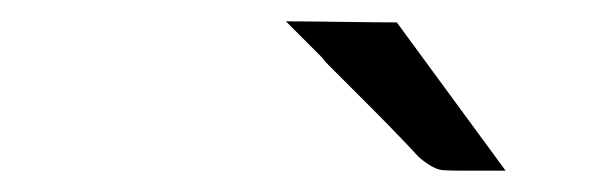

<svg xmlns="http://www.w3.org/2000/svg" viewBox="-20 -693 575 180"><path d="M248 -673Q266 -673 300 -672.5Q334 -672 352 -672L454 -533H412Q401 -533 395 -533.5Q389 -534 381.5 -539Q374 -544 370.5 -548Q367 -552 354 -565.5Q341 -579 331 -589L288 -632Q284 -636 282 -639Z"/></svg>

Font: Coval
Style: Italic
Weight: 400
Foundry: Context Ltd
Version: Version 001.000